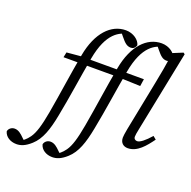

<svg xmlns="http://www.w3.org/2000/svg" viewBox="-318 -915 1323 1329"><g transform="rotate(20 343.5 -250.0)"><path d="M386 -750C278 -750 188 -657 156 -484C127 -326 109 -187 82 -35C63 70 46 126 20 163C-2 194 -24 210 -45 220L-9 217L-33 194C-55 172 -76 153 -105 153C-127 153 -147 168 -151 189C-142 226 -104 250 -59 250C-27 250 5 239 46 202C102 152 128 73 149 -35C178 -181 200 -341 226 -484C262 -683 349 -722 415 -731L354 -734L381 -701C412 -663 429 -648 458 -648C474 -648 488 -657 495 -679C487 -715 442 -750 386 -750ZM43 -427H436L444 -474H183V-477L51 -465L43 -427ZM675 13C745 13 795 -50 838 -109L815 -128C775 -82 741 -55 720 -55C707 -55 695 -63 695 -79C695 -89 698 -110 704 -137L824 -733L813 -741L740 -711C728 -616 715 -547 701 -478L628 -110C622 -76 619 -58 619 -45C619 -6 644 13 675 13ZM650 -750C542 -750 452 -657 420 -484C391 -326 373 -187 346 -35C327 70 310 126 284 163C262 194 240 210 219 220L255 217L231 194C209 172 188 153 159 153C137 153 117 168 113 189C122 226 160 250 205 250C237 250 269 239 310 202C366 152 392 73 413 -35C442 -181 464 -341 490 -484C526 -683 613 -722 679 -731L618 -734L645 -701C676 -663 693 -648 722 -648C738 -648 752 -657 759 -679C751 -715 706 -750 650 -750ZM307 -427H438L610 -421L618 -474H447V-477L315 -465L307 -427Z"/></g></svg>

Font: Source Serif Variable
Style: Italic
Weight: 389
Italic angle: -12°
Designer: Frank Grießhammer
Foundry: Adobe Systems Incorporated
Version: Version 3.001;hotconv 1.0.111;makeotfexe 2.5.65597